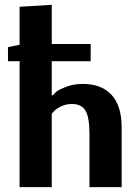

<svg xmlns="http://www.w3.org/2000/svg" viewBox="-20 -774 576 794"><path d="M355 -592V-521H194V-380H199Q203 -385 211 -393Q219 -401 251 -414Q283 -427 322 -427Q400 -427 441.5 -381.5Q483 -336 483 -248V0H350V-220Q350 -289 333.5 -316.5Q317 -344 277 -344Q253 -344 232.5 -334Q212 -324 203 -314L194 -303V0H61V-521H13V-579L61 -589V-746L194 -754V-592Z"/></svg>

Font: ArsenalBold
Style: Bold
Weight: 700
Designer: Andrij Shevchenko
Foundry: Stairsfor.com
Version: Version 1.000